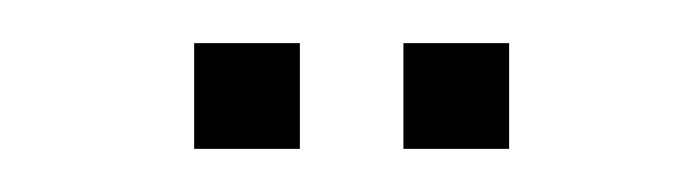

<svg xmlns="http://www.w3.org/2000/svg" viewBox="-20 -709 323 89"><path d="M167 -640V-689H216V-640ZM70 -640V-689H119V-640Z"/></svg>

Font: Big Shoulders Stencil Text Thin
Style: Regular
Weight: 100
Designer: Patric King
Foundry: XO Type Co
Version: Version 2.001